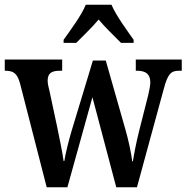

<svg xmlns="http://www.w3.org/2000/svg" viewBox="-21 -786 783 806"><path d="M246 -619V-606H299C326 -634 366 -671 393 -704C419 -672 462 -632 487 -606H540V-619C513 -657 466 -721 447 -766H339C321 -721 273 -657 246 -619ZM63 -436 175 0H262L367 -378L467 0H554L666 -411C683 -476 697 -489 730 -489H742V-536H549V-489H555C592 -489 610 -474 610 -440C610 -429 606 -407 602 -390L563 -236C550 -184 542 -141 537 -109H534C531 -138 518 -199 507 -237L423 -532H369L280 -238C268 -198 254 -142 249 -110H246C242 -141 229 -205 219 -253L187 -403C183 -418 179 -436 179 -447C179 -480 197 -489 231 -489H240V-536H-1V-489H1C35 -489 51 -479 63 -436Z"/></svg>

Font: Noto Serif Georgian Condensed SemiBold
Style: Regular
Weight: 600
Width: 3
Designer: Monotype Design Team, Akaki Razmadze
Foundry: Google LLC
Version: Version 2.003